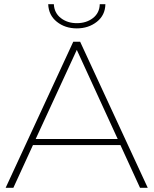

<svg xmlns="http://www.w3.org/2000/svg" viewBox="-20 -900 736 920"><path d="M7 0 331 -700H364L688 0H651L557 -205H138L44 0ZM544 -234 348 -661 151 -234ZM348 -764Q292 -764 252.5 -795.5Q213 -827 211 -880H238Q240 -838 271.5 -813.5Q303 -789 348 -789Q394 -789 425.5 -813.5Q457 -838 458 -880H485Q484 -827 444 -795.5Q404 -764 348 -764Z"/></svg>

Font: Montserrat Thin ExtraLight
Style: Regular
Weight: 250
Version: Version 9.000